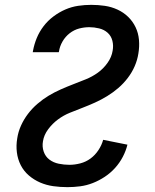

<svg xmlns="http://www.w3.org/2000/svg" viewBox="-20 -763 640 791"><path d="M258 8Q228 8 199.5 4Q171 0 145.5 -11Q120 -22 99 -40Q78 -58 65.5 -82.5Q53 -107 49.5 -135.5Q46 -164 51 -193Q55 -220 66.5 -245.5Q78 -271 95 -293.5Q112 -316 134 -335Q156 -354 180 -368.5Q204 -383 230 -394.5Q256 -406 282 -416Q308 -426 334 -436.5Q360 -447 383 -463.5Q406 -480 423 -504Q440 -528 444 -554Q448 -575 443 -595Q438 -615 423.5 -628Q409 -641 388.5 -646Q368 -651 348 -651Q327 -651 306 -645.5Q285 -640 267 -626Q249 -612 237.5 -592Q226 -572 223 -551L222 -548H115L116 -554Q121 -581 131.5 -606.5Q142 -632 159.5 -655Q177 -678 200.5 -695.5Q224 -713 249.5 -724Q275 -735 302 -739Q329 -743 356 -743Q384 -743 411.5 -739Q439 -735 464 -723.5Q489 -712 508 -693.5Q527 -675 538.5 -651Q550 -627 552.5 -599Q555 -571 550 -542Q546 -516 535 -490.5Q524 -465 506.5 -442Q489 -419 467.5 -400.5Q446 -382 421.5 -367Q397 -352 371.5 -340.5Q346 -329 320 -319Q294 -309 268 -298.5Q242 -288 219 -271Q196 -254 178.5 -230.5Q161 -207 157 -181Q153 -159 160 -138.5Q167 -118 183.5 -105.5Q200 -93 222 -88.5Q244 -84 266 -84Q288 -84 311 -90Q334 -96 353 -110Q372 -124 385.5 -144.5Q399 -165 405 -187L505 -167Q499 -142 486 -117Q473 -92 454 -71Q435 -50 411.5 -34.5Q388 -19 362.5 -9Q337 1 310.5 4.5Q284 8 258 8Z"/></svg>

Font: Iosevka Aile Semibold
Style: Italic
Weight: 600
Italic angle: -9°
Designer: Belleve Invis
Foundry: Belleve Invis
Version: Version 31.1.0; ttfautohint (v1.8.4)